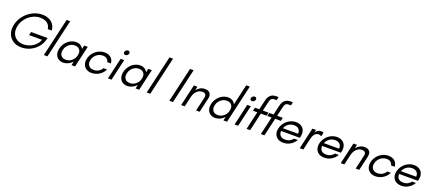

<svg xmlns="http://www.w3.org/2000/svg" viewBox="97 -2297 8514 3797"><g transform="rotate(20 4354.0 -398.5)"><path d="M130.9 -365.7Q155.8 -472.7 225.8 -558.6Q295.9 -644.5 393.3 -693.1Q490.7 -741.7 593.8 -741.7Q676.3 -741.7 737.5 -712.2Q798.8 -682.6 833.5 -629.9Q868.2 -577.1 872.6 -508.8H789.6Q783.2 -558.1 756.3 -594.5Q729.5 -630.9 684.1 -650.9Q638.7 -670.9 577.1 -670.9Q494.6 -670.9 417 -632.1Q339.4 -593.3 283 -523.7Q226.6 -454.1 206.1 -365.7Q185.5 -277.3 209.7 -207.8Q233.9 -138.2 293.7 -99.1Q353.5 -60.1 436 -60.1Q506.3 -60.1 571.5 -86.7Q636.7 -113.3 685.1 -161.1Q733.4 -209 755.9 -271H481.9L498.5 -341.8H846.7L842.3 -323.7Q819.3 -224.6 756.1 -148.4Q692.9 -72.3 604.5 -30.8Q516.1 10.7 419.9 10.7Q316.9 10.7 241.9 -38.1Q167 -86.9 136.5 -172.9Q106 -258.8 130.9 -365.7Z M1077.6 -806.6H1152.8L966.8 0H891.6Z M1133.3 -224.6Q1148.9 -291.5 1189.9 -345.2Q1231 -398.9 1288.3 -429.7Q1345.7 -460.4 1408.7 -460.4Q1460.4 -460.4 1498.5 -437.5Q1536.6 -414.6 1559.1 -370.1L1577.1 -449.7H1652.3L1548.8 0H1473.6L1491.7 -79.1Q1449.2 -35.2 1400.4 -12.2Q1351.6 10.7 1300.3 10.7Q1237.3 10.7 1194.1 -19.8Q1150.9 -50.3 1134.5 -104Q1118.2 -157.7 1133.3 -224.6ZM1329.1 -60.1Q1374 -60.1 1414.8 -80.3Q1455.6 -100.6 1484.9 -137.9Q1514.2 -175.3 1525.4 -224.6Q1536.6 -272.9 1524.9 -310.5Q1513.2 -348.1 1481.9 -368.9Q1450.7 -389.6 1405.3 -389.6Q1360.4 -389.6 1319.6 -369.4Q1278.8 -349.1 1249.3 -311.5Q1219.7 -273.9 1208.5 -224.6Q1197.3 -176.3 1209.2 -138.9Q1221.2 -101.6 1252.4 -80.8Q1283.7 -60.1 1329.1 -60.1Z M1716.3 -227.1Q1731.9 -294.4 1775.4 -347.7Q1818.8 -400.9 1879.9 -430.7Q1940.9 -460.4 2006.3 -460.4Q2067.9 -460.4 2110.4 -436.5Q2152.8 -412.6 2173.3 -375.2Q2193.8 -337.9 2195.8 -296.9H2120.1Q2110.4 -334.5 2081.3 -362.1Q2052.2 -389.6 1992.2 -389.6Q1947.3 -389.6 1905.3 -369.6Q1863.3 -349.6 1833 -312.7Q1802.7 -275.9 1791 -226.6Q1779.3 -175.8 1792.2 -138.2Q1805.2 -100.6 1837.6 -80.3Q1870.1 -60.1 1916 -60.1Q1971.7 -60.1 2018.1 -86.9Q2064.5 -113.8 2087.9 -158.7H2163.6Q2142.6 -109.9 2101.8 -71.3Q2061 -32.7 2007.8 -11Q1954.6 10.7 1897.9 10.7Q1833 10.7 1785.6 -18.6Q1738.3 -47.9 1719 -102.1Q1699.7 -156.2 1716.3 -227.1Z M2344.2 -449.7H2419.4L2315.4 0H2240.2ZM2365.2 -603Q2370.1 -624.5 2388.4 -639.6Q2406.7 -654.8 2429.2 -654.8Q2450.2 -654.8 2461.9 -639.6Q2473.6 -624.5 2468.8 -603Q2463.9 -581.5 2445.3 -566.7Q2426.8 -551.8 2405.3 -551.8Q2383.3 -551.8 2371.8 -566.4Q2360.4 -581.1 2365.2 -603Z M2481.9 -224.6Q2497.6 -291.5 2538.6 -345.2Q2579.6 -398.9 2637 -429.7Q2694.3 -460.4 2757.3 -460.4Q2809.1 -460.4 2847.2 -437.5Q2885.3 -414.6 2907.7 -370.1L2925.8 -449.7H3001L2897.5 0H2822.3L2840.3 -79.1Q2797.9 -35.2 2749 -12.2Q2700.2 10.7 2648.9 10.7Q2585.9 10.7 2542.7 -19.8Q2499.5 -50.3 2483.2 -104Q2466.8 -157.7 2481.9 -224.6ZM2677.7 -60.1Q2722.7 -60.1 2763.4 -80.3Q2804.2 -100.6 2833.5 -137.9Q2862.8 -175.3 2874 -224.6Q2885.3 -272.9 2873.5 -310.5Q2861.8 -348.1 2830.6 -368.9Q2799.3 -389.6 2753.9 -389.6Q2709 -389.6 2668.2 -369.4Q2627.4 -349.1 2597.9 -311.5Q2568.4 -273.9 2557.1 -224.6Q2545.9 -176.3 2557.9 -138.9Q2569.8 -101.6 2601.1 -80.8Q2632.3 -60.1 2677.7 -60.1Z M3242.2 -806.6H3317.4L3131.3 0H3056.2Z M3702.1 -731H3777.8L3608.9 0H3533.2Z M3884.8 -449.7H3960L3941.9 -369.1Q3976.6 -412.6 4020.5 -436.5Q4064.5 -460.4 4116.7 -460.4Q4167.5 -460.4 4199 -440.7Q4230.5 -420.9 4241 -385.3Q4251.5 -349.6 4240.2 -301.8L4170.4 0H4095.2L4162.1 -289.1Q4173.8 -340.3 4154.8 -365Q4135.7 -389.6 4089.4 -389.6Q4041 -389.6 4003.2 -365.7Q3965.3 -341.8 3941.4 -302.7Q3917.5 -263.7 3906.2 -216.8L3856.4 0H3781.2Z M4331.1 -224.6Q4346.7 -291.5 4387.7 -345.2Q4428.7 -398.9 4486.1 -429.7Q4543.5 -460.4 4606.4 -460.4Q4658.2 -460.4 4696.3 -437.5Q4734.4 -414.6 4756.8 -370.1L4857.4 -806.6H4932.6L4746.6 0H4671.4L4689.5 -79.1Q4647 -35.2 4598.1 -12.2Q4549.3 10.7 4498 10.7Q4435.1 10.7 4391.8 -19.8Q4348.6 -50.3 4332.3 -104Q4315.9 -157.7 4331.1 -224.6ZM4526.9 -60.1Q4571.8 -60.1 4612.5 -80.3Q4653.3 -100.6 4682.6 -137.9Q4711.9 -175.3 4723.1 -224.6Q4734.4 -272.9 4722.7 -310.5Q4710.9 -348.1 4679.7 -368.9Q4648.4 -389.6 4603 -389.6Q4558.1 -389.6 4517.3 -369.4Q4476.6 -349.1 4447 -311.5Q4417.5 -273.9 4406.2 -224.6Q4395 -176.3 4407 -138.9Q4418.9 -101.6 4450.2 -80.8Q4481.4 -60.1 4526.9 -60.1Z M5009.3 -449.7H5084.5L4980.5 0H4905.3ZM5030.3 -603Q5035.2 -624.5 5053.5 -639.6Q5071.8 -654.8 5094.2 -654.8Q5115.2 -654.8 5127 -639.6Q5138.7 -624.5 5133.8 -603Q5128.9 -581.5 5110.4 -566.7Q5091.8 -551.8 5070.3 -551.8Q5048.3 -551.8 5036.9 -566.4Q5025.4 -581.1 5030.3 -603Z M5245.6 -379.9H5154.8L5170.9 -449.7H5261.7L5306.6 -645Q5326.2 -728.5 5370.8 -767.6Q5415.5 -806.6 5486.3 -806.6H5538.6L5522.5 -736.3H5481.4Q5451.2 -736.3 5432.9 -729.2Q5414.6 -722.2 5402.8 -703.4Q5391.1 -684.6 5382.8 -648.4L5336.9 -449.7H5456.1L5439.9 -379.9H5320.8L5232.9 0H5157.7Z M5546.4 -379.9H5455.6L5471.7 -449.7H5562.5L5607.4 -645Q5627 -728.5 5671.6 -767.6Q5716.3 -806.6 5787.1 -806.6H5839.4L5823.2 -736.3H5782.2Q5752 -736.3 5733.6 -729.2Q5715.3 -722.2 5703.6 -703.4Q5691.9 -684.6 5683.6 -648.4L5637.7 -449.7H5756.8L5740.7 -379.9H5621.6L5533.7 0H5458.5Z M5745.1 -221.7Q5761.2 -292 5804.9 -346.2Q5848.6 -400.4 5909.2 -430.4Q5969.7 -460.4 6035.2 -460.4Q6100.1 -460.4 6147 -430.4Q6193.8 -400.4 6212.6 -346.4Q6231.4 -292.5 6215.3 -223.1L6208.5 -193.8H5813Q5810.1 -132.8 5843.5 -96.4Q5877 -60.1 5945.8 -60.1Q5998.5 -60.1 6039.1 -81.5Q6079.6 -103 6106.9 -139.2H6186.5Q6146 -70.8 6079.3 -30Q6012.7 10.7 5930.7 10.7Q5860.4 10.7 5813.2 -20.3Q5766.1 -51.3 5748.3 -104.2Q5730.5 -157.2 5745.1 -221.7ZM6148.4 -257.3Q6151.9 -295.9 6137.9 -325.9Q6124 -356 6093.5 -372.8Q6063 -389.6 6018.6 -389.6Q5974.6 -389.6 5936.3 -372.8Q5897.9 -356 5870.4 -325.9Q5842.8 -295.9 5827.6 -257.3Z M6380.4 -449.7H6455.6L6440.9 -384.3Q6460.4 -420.9 6492.4 -440.7Q6524.4 -460.4 6560.5 -460.4Q6587.4 -460.4 6614.7 -449.7L6596.2 -368.2H6590.8Q6563.5 -386.2 6537.1 -386.2Q6493.2 -386.2 6459 -350.6Q6424.8 -314.9 6406.7 -235.8L6352.1 0H6276.9Z M6608.4 -221.7Q6624.5 -292 6668.2 -346.2Q6711.9 -400.4 6772.5 -430.4Q6833 -460.4 6898.4 -460.4Q6963.4 -460.4 7010.3 -430.4Q7057.1 -400.4 7075.9 -346.4Q7094.7 -292.5 7078.6 -223.1L7071.8 -193.8H6676.3Q6673.3 -132.8 6706.8 -96.4Q6740.2 -60.1 6809.1 -60.1Q6861.8 -60.1 6902.3 -81.5Q6942.9 -103 6970.2 -139.2H7049.8Q7009.3 -70.8 6942.6 -30Q6876 10.7 6793.9 10.7Q6723.6 10.7 6676.5 -20.3Q6629.4 -51.3 6611.6 -104.2Q6593.8 -157.2 6608.4 -221.7ZM7011.7 -257.3Q7015.1 -295.9 7001.2 -325.9Q6987.3 -356 6956.8 -372.8Q6926.3 -389.6 6881.8 -389.6Q6837.9 -389.6 6799.6 -372.8Q6761.2 -356 6733.6 -325.9Q6706.1 -295.9 6690.9 -257.3Z M7243.7 -449.7H7318.8L7300.8 -369.1Q7335.4 -412.6 7379.4 -436.5Q7423.3 -460.4 7475.6 -460.4Q7526.4 -460.4 7557.9 -440.7Q7589.4 -420.9 7599.9 -385.3Q7610.4 -349.6 7599.1 -301.8L7529.3 0H7454.1L7521 -289.1Q7532.7 -340.3 7513.7 -365Q7494.6 -389.6 7448.2 -389.6Q7399.9 -389.6 7362.1 -365.7Q7324.2 -341.8 7300.3 -302.7Q7276.4 -263.7 7265.1 -216.8L7215.3 0H7140.1Z M7689 -227.1Q7704.6 -294.4 7748 -347.7Q7791.5 -400.9 7852.5 -430.7Q7913.6 -460.4 7979 -460.4Q8040.5 -460.4 8083 -436.5Q8125.5 -412.6 8146 -375.2Q8166.5 -337.9 8168.5 -296.9H8092.8Q8083 -334.5 8054 -362.1Q8024.9 -389.6 7964.8 -389.6Q7919.9 -389.6 7877.9 -369.6Q7835.9 -349.6 7805.7 -312.7Q7775.4 -275.9 7763.7 -226.6Q7752 -175.8 7764.9 -138.2Q7777.8 -100.6 7810.3 -80.3Q7842.8 -60.1 7888.7 -60.1Q7944.3 -60.1 7990.7 -86.9Q8037.1 -113.8 8060.5 -158.7H8136.2Q8115.2 -109.9 8074.5 -71.3Q8033.7 -32.7 7980.5 -11Q7927.2 10.7 7870.6 10.7Q7805.7 10.7 7758.3 -18.6Q7710.9 -47.9 7691.7 -102.1Q7672.4 -156.2 7689 -227.1Z M8230.5 -221.7Q8246.6 -292 8290.3 -346.2Q8334 -400.4 8394.5 -430.4Q8455.1 -460.4 8520.5 -460.4Q8585.4 -460.4 8632.3 -430.4Q8679.2 -400.4 8698 -346.4Q8716.8 -292.5 8700.7 -223.1L8693.8 -193.8H8298.3Q8295.4 -132.8 8328.9 -96.4Q8362.3 -60.1 8431.2 -60.1Q8483.9 -60.1 8524.4 -81.5Q8564.9 -103 8592.3 -139.2H8671.9Q8631.3 -70.8 8564.7 -30Q8498 10.7 8416 10.7Q8345.7 10.7 8298.6 -20.3Q8251.5 -51.3 8233.6 -104.2Q8215.8 -157.2 8230.5 -221.7ZM8633.8 -257.3Q8637.2 -295.9 8623.3 -325.9Q8609.4 -356 8578.9 -372.8Q8548.3 -389.6 8503.9 -389.6Q8460 -389.6 8421.6 -372.8Q8383.3 -356 8355.7 -325.9Q8328.1 -295.9 8313 -257.3Z"/></g></svg>

Font: Glacial Indifference
Style: Italic
Weight: 400
Designer: Alfredo Marco Pradil
Foundry: Alfredo Marco Pradil
Version: Version 1.312